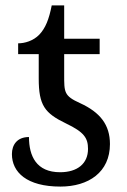

<svg xmlns="http://www.w3.org/2000/svg" viewBox="-20 -679 470 709"><path d="M203 10C307 10 386 -43 386 -147C386 -218 350 -264 276 -298C216 -325 217 -338 217 -404V-479H348V-536H217V-659H171C161 -608 148 -575 125 -551C103 -528 71 -519 47 -519V-479H123V-389C123 -290 145 -261 224 -223C291 -191 305 -169 305 -129C305 -75 266 -43 202 -43C114 -43 87 -103 87 -173C43 -173 24 -144 24 -110C24 -43 79 10 203 10Z"/></svg>

Font: Noto Serif Thai
Style: Regular
Weight: 400
Designer: Monotype Design Team
Foundry: Monotype Imaging Inc.
Version: Version 1.901